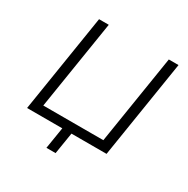

<svg xmlns="http://www.w3.org/2000/svg" viewBox="-189 -874 1177 1199"><g transform="rotate(30 399.5 -275.0)"><path d="M303 155 328 0H74L186 -705H256L154 -64H587L689 -705H759L647 0H394L369 155Z"/></g></svg>

Font: Nunito Sans 7pt Light
Style: Italic
Weight: 300
Italic angle: -9°
Designer: Vernon Adams
Foundry: Vernon Adams
Version: Version 3.101;gftools[0.9.27]